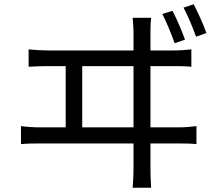

<svg xmlns="http://www.w3.org/2000/svg" viewBox="-20 -848 1040 906"><path d="M954 -692C940 -733 913 -791 894 -828L846 -812C866 -775 889 -720 905 -675ZM853 -661C839 -701 813 -761 794 -797L746 -782C766 -744 789 -686 804 -644ZM368 -247V-536H610V-247ZM690 -247V-536H799C819 -536 856 -536 883 -533V-615C857 -612 830 -610 799 -610H690V-694C690 -706 690 -732 693 -764H606C609 -731 610 -708 610 -694V-610H204C176 -610 145 -612 115 -615V-533C146 -535 176 -536 204 -536H290V-247H167C140 -247 109 -249 79 -253V-168C111 -171 140 -171 167 -171H610V-55C610 -45 610 -11 606 38H693C690 -11 690 -47 690 -57V-171H824C844 -171 880 -171 907 -168V-253C882 -250 855 -247 824 -247Z"/></svg>

Font: Noto Sans CJK SC Regular
Style: Regular
Weight: 400
Designer: Ryoko NISHIZUKA (kana & ideographs); Paul D. Hunt (Latin, Greek & Cyrillic); Wenlong ZHANG (bopomofo); Sandoll Communica
Foundry: Adobe Systems Incorporated
Version: Version 1.004;PS 1.004;hotconv 1.0.82;makeotf.lib2.5.63406